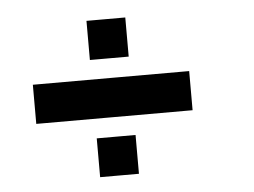

<svg xmlns="http://www.w3.org/2000/svg" viewBox="-39 -679 682 515"><g transform="rotate(-5 302.0 -421.5)"><path d="M262.7 -210.9H210.9V-262.7V-315.4H262.7H315.4V-262.7V-210.9ZM262.7 -368.2H52.7V-420.9V-473.6H262.7H473.6V-420.9V-368.2ZM262.7 -526.4H210.9V-579.1V-631.8H262.7H315.4V-579.1V-526.4Z"/></g></svg>

Font: VCR Jazz Mono
Style: Regular
Weight: 400
Version: Version 3.1